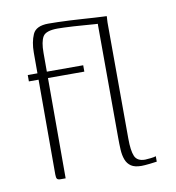

<svg xmlns="http://www.w3.org/2000/svg" viewBox="-64 -563 571 624"><g transform="rotate(-10 221.5 -251.0)"><path d="M41 -352H73V-420Q73 -455 84 -480Q95 -505 136 -505Q149 -505 167 -504.5Q185 -504 206 -503Q227 -502 248 -500.5Q269 -499 286.5 -498Q304 -497 315 -496.5Q326 -496 327 -496L320 -475Q319 -475 309 -475.5Q299 -476 283.5 -477Q268 -478 250 -479.5Q232 -481 215 -482Q198 -483 184 -483.5Q170 -484 163 -484Q124 -484 114 -467.5Q104 -451 104 -414V-352H224V-331H104V0H87Q79 0 76 -3.5Q73 -7 73 -18V-331H41ZM294 -472Q294 -479 295.5 -484.5Q297 -490 300 -493Q303 -496 310 -496H327Q327 -495 327 -492.5Q327 -490 326.5 -485.5Q326 -481 326 -475.5Q326 -470 326 -463L327 -92Q327 -52 335 -33.5Q343 -15 369 -15Q374 -15 387.5 -16.5Q401 -18 405 -20V-2Q400 -1 381.5 1Q363 3 354 3Q332 3 320 -5Q308 -13 302.5 -27.5Q297 -42 296 -61Q295 -80 295 -101Z"/></g></svg>

Font: Genos ExtraLight
Style: Regular
Weight: 250
Designer: Robert E. Leuschke
Foundry: Robert E. Leuschke
Version: Version 1.010